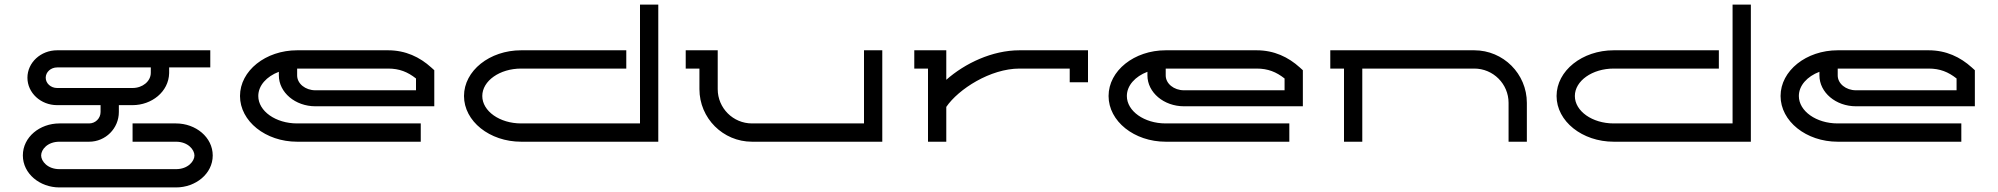

<svg xmlns="http://www.w3.org/2000/svg" viewBox="-20 -620 8740 840"><path d="M900 -400H230C158.2 -400 100 -346.2 100 -280C100 -213.8 158.2 -160 230 -160H420V-130C420 -102.4 397.6 -80 370 -80H240C154.3 -80 80 -20.5 80 60C80 139.9 154.2 200 240 200H750C836 200 910.7 140.2 910.7 60.3C910.7 -19.8 836.1 -80 750 -80H560V0H750C802.5 0 830.7 35 830.7 60.3C830.7 85 802.7 120 750 120H240C188 120 160 85.2 160 60C160 34.2 187.8 0 240 0H370C441.8 0 500 -58.2 500 -130V-160H560C643.1 -160 718 -218 720 -300V-325H900ZM639.8 -325 639.7 -300.9C639.5 -264.5 604 -235 560 -235H230C202.4 -235 180 -255.2 180 -280C180 -304.8 202.4 -325 230 -325Z M1800 -225H1360C1315.8 -225 1280 -254.1 1280 -290V-320H1677.8C1727.3 -320 1763.7 -305.3 1800 -276.6ZM1880 -155V-312.8L1866.8 -324.7C1816.3 -370.4 1754.3 -400 1677.8 -400H1280C1142 -400 1030 -310.4 1030 -200C1030 -89.6 1142 0 1280 0H1820.8V-80H1280C1186.2 -80 1110 -133.8 1110 -200C1110 -245.8 1146.5 -285.7 1200 -305.9V-290C1200 -215.5 1271.7 -155 1360 -155Z M2860 0V-600H2780V-80H2260C2166.2 -80 2090 -133.8 2090 -200C2090 -266.2 2166.2 -320 2260 -320H2720V-400H2260C2122 -400 2010 -310.4 2010 -200C2010 -89.6 2122 0 2260 0Z M2980 -400V-320H3040V-230C3040 -103 3143 0 3270 0H3840V-400H3760V-80H3270C3187.2 -80 3120 -147.2 3120 -230V-400Z M3980 -320H4040V0H4120V-152.3C4173.2 -230.1 4312.9 -320 4440.5 -320H4660V-260H4740V-400H4440.5C4320.3 -400 4201 -342.5 4120 -270.9V-400H3980Z M5600 -225H5160C5115.8 -225 5080 -254.1 5080 -290V-320H5477.8C5527.3 -320 5563.7 -305.3 5600 -276.6ZM5680 -155V-312.8L5666.8 -324.7C5616.3 -370.4 5554.3 -400 5477.8 -400H5080C4942 -400 4830 -310.4 4830 -200C4830 -89.6 4942 0 5080 0H5620.8V-80H5080C4986.2 -80 4910 -133.8 4910 -200C4910 -245.8 4946.5 -285.7 5000 -305.9V-290C5000 -215.5 5071.7 -155 5160 -155Z M5860 0H5940V-320H6430C6512.8 -320 6580 -252.8 6580 -170V0H6660V-170C6660 -297 6557 -400 6430 -400H5800V-320H5860Z M7640 0V-600H7560V-80H7040C6946.2 -80 6870 -133.8 6870 -200C6870 -266.2 6946.2 -320 7040 -320H7500V-400H7040C6902 -400 6790 -310.4 6790 -200C6790 -89.6 6902 0 7040 0Z M8540 -225H8100C8055.8 -225 8020 -254.1 8020 -290V-320H8417.8C8467.3 -320 8503.7 -305.3 8540 -276.6ZM8620 -155V-312.8L8606.8 -324.7C8556.3 -370.4 8494.3 -400 8417.8 -400H8020C7882 -400 7770 -310.4 7770 -200C7770 -89.6 7882 0 8020 0H8560.8V-80H8020C7926.2 -80 7850 -133.8 7850 -200C7850 -245.8 7886.5 -285.7 7940 -305.9V-290C7940 -215.5 8011.7 -155 8100 -155Z"/></svg>

Font: KetosagCBd
Style: Regular
Weight: 500
Designer: gluk
Foundry: gluk
Version: Version 00.0024